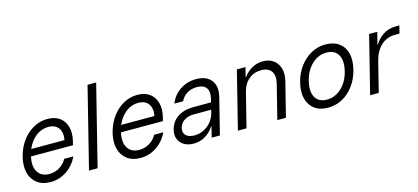

<svg xmlns="http://www.w3.org/2000/svg" viewBox="-58 -1152 3517 1615"><g transform="rotate(-15 1700.0 -345.0)"><path d="M226.7 10Q156.7 10 110.8 -24.6Q65 -59.2 49.6 -120Q34.2 -180.8 54.2 -259.2Q73.3 -333.3 115 -390Q156.7 -446.7 213.8 -478.3Q270.8 -510 335 -510Q400 -510 441.7 -479.6Q483.3 -449.2 497.9 -395.4Q512.5 -341.7 495 -270.8L487.5 -240.8H121.7Q103.3 -157.5 134.2 -107.9Q165 -58.3 234.2 -58.3Q282.5 -58.3 323.3 -82.9Q364.2 -107.5 386.7 -149.2H466.7Q430.8 -75 367.1 -32.5Q303.3 10 226.7 10ZM140 -300.8H430Q441.7 -366.7 413.3 -405Q385 -443.3 325.8 -443.3Q267.5 -443.3 217.9 -405.4Q168.3 -367.5 140 -300.8Z M562.5 0 737.5 -700H812.5L637.5 0Z M1010 10Q940 10 894.2 -24.6Q848.3 -59.2 832.9 -120Q817.5 -180.8 837.5 -259.2Q856.7 -333.3 898.3 -390Q940 -446.7 997.1 -478.3Q1054.2 -510 1118.3 -510Q1183.3 -510 1225 -479.6Q1266.7 -449.2 1281.2 -395.4Q1295.8 -341.7 1278.3 -270.8L1270.8 -240.8H905Q886.7 -157.5 917.5 -107.9Q948.3 -58.3 1017.5 -58.3Q1065.8 -58.3 1106.7 -82.9Q1147.5 -107.5 1170 -149.2H1250Q1214.2 -75 1150.4 -32.5Q1086.7 10 1010 10ZM923.3 -300.8H1213.3Q1225 -366.7 1196.7 -405Q1168.3 -443.3 1109.2 -443.3Q1050.8 -443.3 1001.3 -405.4Q951.7 -367.5 923.3 -300.8Z M1474.2 9.2Q1425 9.2 1390.4 -11.2Q1355.8 -31.7 1342.1 -67.5Q1328.3 -103.3 1339.2 -147.5Q1355.8 -214.2 1411.2 -251.3Q1466.7 -288.3 1548.3 -288.3H1702.5L1709.2 -315Q1725 -376.7 1701.7 -410Q1678.3 -443.3 1619.2 -443.3Q1571.7 -443.3 1535 -421.7Q1498.3 -400 1478.3 -358.3H1401.7Q1430.8 -429.2 1491.7 -469.6Q1552.5 -510 1630 -510Q1720.8 -510 1762.1 -456.2Q1803.3 -402.5 1780.8 -313.3L1702.5 0H1630.8L1654.2 -92.5H1650.8Q1618.3 -43.3 1572.9 -17.1Q1527.5 9.2 1474.2 9.2ZM1497.5 -55.8Q1540.8 -55.8 1578.8 -75Q1616.7 -94.2 1644.2 -127.5Q1671.7 -160.8 1681.7 -204.2L1687.5 -228.3H1539.2Q1486.7 -228.3 1452.5 -206.2Q1418.3 -184.2 1408.3 -143.3Q1399.2 -104.2 1423.3 -80Q1447.5 -55.8 1497.5 -55.8Z M1859.2 0 1984.2 -500H2059.2L2038.3 -416.7H2041.7Q2075 -462.5 2118.3 -485.8Q2161.7 -509.2 2211.7 -509.2Q2267.5 -509.2 2304.2 -481.7Q2340.8 -454.2 2354.2 -407.1Q2367.5 -360 2352.5 -299.2L2277.5 0H2202.5L2276.7 -295.8Q2293.3 -363.3 2267.5 -402.1Q2241.7 -440.8 2178.3 -440.8Q2115.8 -440.8 2070.4 -402.5Q2025 -364.2 2008.3 -295.8L1934.2 0Z M2643.3 10Q2572.5 10 2526.7 -24.2Q2480.8 -58.3 2465.4 -118.8Q2450 -179.2 2470 -257.5Q2489.2 -333.3 2531.7 -390Q2574.2 -446.7 2632.1 -478.3Q2690 -510 2756.7 -510Q2828.3 -510 2874.2 -476.2Q2920 -442.5 2935 -382.5Q2950 -322.5 2930 -242.5Q2910.8 -166.7 2868.8 -109.6Q2826.7 -52.5 2768.8 -21.2Q2710.8 10 2643.3 10ZM2651.7 -58.3Q2723.3 -58.3 2779.2 -110.4Q2835 -162.5 2856.7 -250Q2878.3 -337.5 2848.8 -389.6Q2819.2 -441.7 2747.5 -441.7Q2676.7 -441.7 2620.8 -389.6Q2565 -337.5 2543.3 -250Q2521.7 -161.7 2550.8 -110Q2580 -58.3 2651.7 -58.3Z M3010.8 0 3135.8 -500H3206.7L3180 -394.2H3183.3Q3212.5 -443.3 3259.6 -473.3Q3306.7 -503.3 3364.2 -503.3H3400L3383.3 -436.7H3343.3Q3272.5 -436.7 3222.1 -390Q3171.7 -343.3 3151.7 -263.3L3085.8 0Z"/></g></svg>

Font: Funnel Sans Light
Style: Italic
Weight: 300
Italic angle: -14.036°
Designer: NORD ID, Kristian Moeller
Foundry: Dicotype
Version: Version 1.000